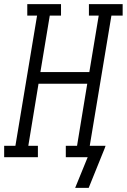

<svg xmlns="http://www.w3.org/2000/svg" viewBox="-50 -755 609 922"><path d="M376 147H311L371 0H266V-55H320L369 -353H135L86 -55H132V0H-30V-55H24L128 -680H81V-735H243V-680H189L144 -409H379L424 -680H377V-735H539V-680H485L381 -55H457L452 -41Z"/></svg>

Font: Iosevka Slab Light
Style: Italic
Weight: 300
Italic angle: -9°
Monospace: yes
Designer: Belleve Invis
Foundry: Belleve Invis
Version: Version 11.1.1; ttfautohint (v1.8.3)